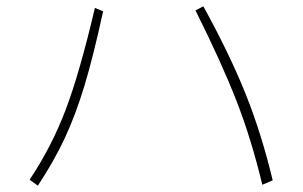

<svg xmlns="http://www.w3.org/2000/svg" viewBox="-20 -618 960 609"><path d="M812 -32Q777 -178 729.5 -299.5Q682 -421 600 -585L625 -598Q708 -447 758.5 -321.5Q809 -196 845 -46ZM74 -48Q144 -153 188.5 -270.5Q233 -388 281 -593L307 -582Q276 -439 248 -346.5Q220 -254 186 -181Q152 -108 100 -29Z"/></svg>

Font: LINE Seed Sans KR Thin
Style: Regular
Weight: 250
Designer: LINE BX Design & Sandoll Inc & Dalton Maag Ltd
Foundry: Sandoll Inc.
Version: Version 1.000